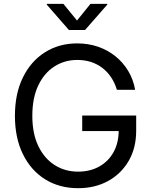

<svg xmlns="http://www.w3.org/2000/svg" viewBox="-20 -962 784 992"><path d="M383.8 10.3Q286.6 10.3 213.1 -35.6Q139.6 -81.5 98.4 -165.5Q57.1 -249.5 57.1 -363.3Q57.1 -478 98.4 -562Q139.6 -646 212.4 -691.9Q285.2 -737.8 378.9 -737.8Q436.5 -737.8 486.8 -720.5Q537.1 -703.1 576.7 -671.1Q616.2 -639.2 642.6 -595.2Q668.9 -551.3 678.2 -498H584Q573.2 -533.7 554.4 -562Q535.6 -590.3 509.5 -610.6Q483.4 -630.9 450.7 -641.6Q418 -652.3 379.4 -652.3Q314 -652.3 261.2 -618.7Q208.5 -585 177.7 -520.5Q147 -456.1 147 -363.3Q147 -271.5 178 -207.3Q209 -143.1 262.5 -109.1Q315.9 -75.2 383.8 -75.2Q445.3 -75.2 492.7 -101.6Q540 -127.9 566.7 -176Q593.3 -224.1 593.3 -289.6L621.6 -284.7H404.8V-365.2H683.6V-286.1Q683.6 -196.8 644.5 -130.1Q605.5 -63.5 538.1 -26.6Q470.7 10.3 383.8 10.3ZM307.6 -941.9 377.9 -856 447.3 -941.9H534.2V-938L419.4 -807.1H335.9L221.7 -938V-941.9Z"/></svg>

Font: Inter 17pt
Style: Regular
Weight: 400
Version: Version 4.001;git-66647c0bb